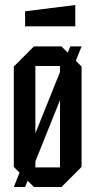

<svg xmlns="http://www.w3.org/2000/svg" viewBox="-20 -745 380 765"><path d="M35 -80V-480L115 -560H225L305 -480V-80L225 0H115ZM121 -78H219V-482H121ZM35 0 260 -560H305L80 0ZM80 -640V-700L280 -725V-640Z"/></svg>

Font: Tektur Condensed
Style: Regular
Weight: 400
Width: 3
Designer: Adam Jagosz
Foundry: Adam Jagosz
Version: Version 1.005;gftools[0.9.30]